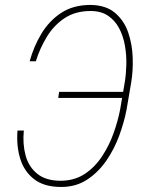

<svg xmlns="http://www.w3.org/2000/svg" viewBox="-20 -741 592 771"><path d="M477.5 -372.1 474.1 -347.7H213.9L217.3 -372.1ZM50.3 -216.8H75.7Q70.3 -162.6 82.8 -116.7Q95.2 -70.8 129.9 -43Q164.6 -15.1 224.1 -15.1Q279.3 -15.6 320.1 -42.5Q360.8 -69.3 389.6 -113Q418.5 -156.7 436 -206.1Q453.6 -255.4 462.4 -301.3L481 -410.6Q486.3 -442.9 487.3 -481.2Q488.3 -519.5 481.7 -557.6Q475.1 -595.7 458.7 -627Q442.4 -658.2 414.3 -677.5Q386.2 -696.8 343.8 -696.8Q283.2 -696.8 240 -668.5Q196.8 -640.1 168.5 -593.8Q140.1 -547.4 124 -495.1H99.1Q115.7 -555.2 146.7 -606.4Q177.7 -657.7 226.1 -689.5Q274.4 -721.2 343.8 -721.2Q405.8 -720.2 442.1 -689.2Q478.5 -658.2 494.9 -610.4Q511.2 -562.5 512.9 -508.8Q514.6 -455.1 506.8 -409.7L488.3 -301.3Q479 -252 459.2 -197.5Q439.5 -143.1 407.2 -96.2Q375 -49.3 329.6 -19.5Q284.2 10.3 223.6 9.8Q155.8 9.3 116 -22.2Q76.2 -53.7 60.8 -105Q45.4 -156.2 50.3 -216.8Z"/></svg>

Font: Roboto Condensed Thin
Style: Italic
Weight: 250
Italic angle: -12°
Designer: Christian Robertson
Foundry: Google
Version: Version 3.008; 2023